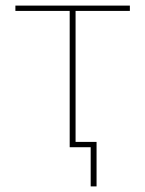

<svg xmlns="http://www.w3.org/2000/svg" viewBox="-20 -526 519 686"><path d="M229 0V-487H35V-506H444V-487H250V-19H325V140H304V0Z"/></svg>

Font: IBM Plex Sans Thin
Style: Regular
Weight: 250
Designer: Mike Abbink, Paul van der Laan, Pieter van Rosmalen
Foundry: Bold Monday
Version: Version 3.201